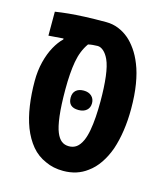

<svg xmlns="http://www.w3.org/2000/svg" viewBox="-100 -718 699 805"><g transform="rotate(15 249.5 -315.5)"><path d="M248.5 9.8Q205.1 9.8 171.4 -6.3Q134.3 -22 108.6 -52.7Q83 -83.5 66.4 -126Q50.8 -167 43.5 -217.3Q36.1 -267.6 36.1 -323.2Q36.1 -368.7 45.9 -407.5Q55.7 -446.3 72 -475.8Q88.4 -505.4 106.9 -522.5V-526.9L42.5 -522V-626Q70.8 -630.4 100.6 -633.3Q130.4 -636.2 169.2 -637.9Q208 -639.6 262.2 -639.6Q290.5 -639.6 315.7 -629.4Q340.8 -619.1 360.8 -602.1Q378.9 -586.9 396.5 -562Q414.1 -537.1 427.2 -503.9Q441.4 -469.2 449.2 -421.6Q457 -374 457 -314.9Q457 -264.6 450.4 -220Q443.8 -175.3 431.2 -137.7Q418 -100.6 397.9 -71Q377.9 -41.5 351.6 -22.9Q308.6 9.8 248.5 9.8ZM245.1 -96.2Q263.7 -96.2 277.6 -106.2Q291.5 -116.2 302.2 -139.6Q310.5 -158.7 315.4 -185.5Q320.3 -212.4 322.5 -244.6Q324.7 -276.9 324.7 -312Q324.7 -373.5 319.1 -419.2Q313.5 -464.8 301.8 -490.2Q292 -511.2 279.1 -522.5Q266.1 -533.7 253.4 -533.7Q241.2 -533.2 232.2 -532.5Q223.1 -531.7 212.4 -529.3Q187 -493.7 178.2 -443.8Q169.4 -394 169.4 -323.7Q169.4 -253.4 175 -207.8Q180.7 -162.1 190.4 -139.2Q199.7 -116.7 212.9 -106.4Q226.1 -96.2 245.1 -96.2ZM244.6 -253.4Q199.7 -253.4 199.7 -295.4Q199.7 -315.9 211.9 -326.9Q224.1 -337.9 245.6 -337.9Q267.1 -337.9 279.8 -326.2Q292.5 -314.5 292.5 -295.4Q292.5 -275.9 279.5 -264.6Q266.6 -253.4 244.6 -253.4Z"/></g></svg>

Font: Open Sans Condensed
Style: Regular
Weight: 400
Width: 3
Designer: Monotype Design Team
Foundry: Monotype Imaging Inc.
Version: Version 3.000